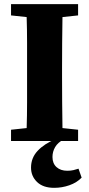

<svg xmlns="http://www.w3.org/2000/svg" viewBox="-20 -677 428 922"><path d="M33 -603V-657H355V-603L280 -595Q279 -534 278.5 -472Q278 -410 278 -347V-311Q278 -249 278.5 -186.5Q279 -124 280 -62L355 -54V0H33V-54L108 -62Q110 -123 110 -185Q110 -247 110 -310V-347Q110 -409 110 -471.5Q110 -534 108 -595ZM129 128Q129 81 161 47Q193 13 247 -9H288Q258 7 245 29Q232 51 232 77Q232 108 251.5 125.5Q271 143 303 143Q320 143 332.5 140Q345 137 357 133L372 176Q349 200 313.5 212.5Q278 225 240 225Q187 225 158 197Q129 169 129 128Z"/></svg>

Font: Source Serif Pro
Style: Bold
Weight: 700
Designer: Frank Grießhammer
Foundry: Adobe Systems Incorporated
Version: Version 3.001;hotconv 1.0.111;makeotfexe 2.5.65597